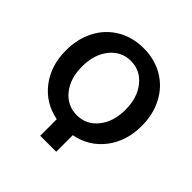

<svg xmlns="http://www.w3.org/2000/svg" viewBox="-217 -891 1222 1222"><g transform="rotate(45 394.0 -280.0)"><path d="M321.8 149.9V1Q200.2 -22.5 126.7 -117.7Q53.2 -212.9 53.2 -351.1Q53.2 -455.1 96.4 -537.1Q139.6 -619.1 217.3 -664.6Q294.9 -710 394 -710Q493.2 -710 570.8 -664.6Q648.4 -619.1 691.7 -537.1Q734.9 -455.1 734.9 -351.1Q734.9 -213.4 661.1 -117.9Q587.4 -22.5 465.8 1V149.9ZM394 -106.9Q479.5 -106.9 534.2 -175Q588.9 -243.2 588.9 -350.1Q588.9 -458 534.2 -526.6Q479.5 -595.2 394 -595.2Q307.6 -595.2 252.9 -526.6Q198.2 -458 198.2 -350.1Q198.2 -242.7 252.9 -174.8Q307.6 -106.9 394 -106.9Z"/></g></svg>

Font: LT Superior
Style: Bold
Weight: 400
Designer: Daniel Lyons
Foundry: LyonsType
Version: Version 1.000